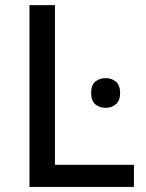

<svg xmlns="http://www.w3.org/2000/svg" viewBox="-20 -734 573 754"><path d="M95.7 0V-713.9H195.8V-86.9H505.9V0ZM395 -427.2Q418 -427.2 434.8 -413.6Q451.7 -399.9 451.7 -369.1Q451.7 -338.4 434.8 -324.5Q418 -310.5 395 -310.5Q370.6 -310.5 354.2 -324.5Q337.9 -338.4 337.9 -369.1Q337.9 -399.9 354.2 -413.6Q370.6 -427.2 395 -427.2Z"/></svg>

Font: Open Sans Medium
Style: Regular
Weight: 500
Designer: Monotype Design Team
Foundry: Monotype Imaging Inc.
Version: Version 3.000